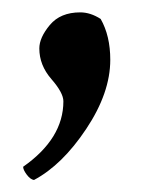

<svg xmlns="http://www.w3.org/2000/svg" viewBox="-20 -148 248 312"><path d="M110.4 -127.9Q127 -127.9 143.6 -117.2Q159.2 -89.8 159.2 -50.8Q159.2 2.9 120.1 61.5Q81.1 120.1 35.2 144.5Q29.3 143.6 23.4 135.7Q17.6 127.9 17.6 123Q83 77.1 83 16.6Q83 2.9 63.5 -19.5Q43.9 -42 43.9 -69.3Q43.9 -86.9 61 -107.4Q78.1 -127.9 110.4 -127.9Z"/></svg>

Font: Crimson
Style: Semibold
Weight: 600
Version: Version 0.8